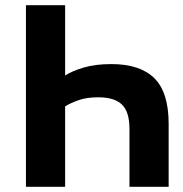

<svg xmlns="http://www.w3.org/2000/svg" viewBox="-20 -720 705 740"><path d="M231 -700V-429Q257 -446 302 -459.5Q347 -473 409 -473Q520 -473 575 -418.5Q630 -364 630 -243V0H479V-223Q479 -289 450 -317Q421 -345 359 -345Q314 -345 283 -334Q252 -323 231 -310V0H80V-700Z"/></svg>

Font: Golos Text DemiBold
Style: Regular
Weight: 600
Designer: A.Korolkova, Vitaly Kuzmin
Foundry: ParaType Ltd
Version: Version 2.002